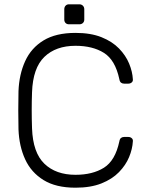

<svg xmlns="http://www.w3.org/2000/svg" viewBox="-20 -863 691 893"><path d="M331 10Q240 10 182.5 -25.5Q125 -61 97 -122Q69 -183 66 -261Q65 -302 65 -349Q65 -396 66 -439Q69 -517 97 -578.5Q125 -640 182.5 -675Q240 -710 331 -710Q402 -710 452 -690Q502 -670 533.5 -637.5Q565 -605 580.5 -567.5Q596 -530 598 -494Q599 -485 592.5 -479.5Q586 -474 577 -474H557Q549 -474 543 -478.5Q537 -483 535 -495Q516 -584 463.5 -617Q411 -650 331 -650Q240 -650 186.5 -598.5Q133 -547 129 -434Q126 -352 129 -266Q133 -153 186.5 -101.5Q240 -50 331 -50Q411 -50 463.5 -83Q516 -116 535 -205Q537 -217 543 -221.5Q549 -226 557 -226H577Q586 -226 592.5 -220.5Q599 -215 598 -206Q596 -170 580.5 -132.5Q565 -95 533.5 -62.5Q502 -30 452 -10Q402 10 331 10ZM301 -750Q291 -750 285 -756Q279 -762 279 -772V-820Q279 -830 285 -836.5Q291 -843 301 -843H349Q359 -843 365.5 -836.5Q372 -830 372 -820V-772Q372 -762 365.5 -756Q359 -750 349 -750Z"/></svg>

Font: Rubik Light
Style: Regular
Weight: 300
Designer: Hubert and Fischer
Foundry: Hubert and Fischer
Version: Version 2.300;gftools[0.9.30]